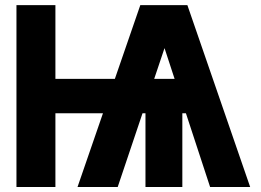

<svg xmlns="http://www.w3.org/2000/svg" viewBox="-20 -743 1037 763"><path d="M200.2 -429.7V-722.7H45.4V0H200.2V-293H389.2L288.1 0H447.8L546.4 -293H558.1V0H704.6V-293H718.8L814.9 0H974.1L724.6 -722.7H537.6L436.5 -429.7ZM633.8 -551.8 673.8 -429.7H592.8Z"/></svg>

Font: Giphurs ExtraBold
Style: Regular
Weight: 800
Version: Version 1.000